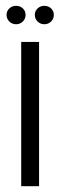

<svg xmlns="http://www.w3.org/2000/svg" viewBox="-20 -639 207 659"><path d="M52.8 0V-495H114.1V0ZM35.3 -555.8Q21.5 -555.8 12 -565.2Q2.5 -574.6 2.5 -587.9Q2.5 -601.2 12 -610.1Q21.5 -619 35.3 -619Q49 -619 58.4 -610.1Q67.8 -601.2 67.8 -587.9Q67.8 -574.6 58.4 -565.2Q49 -555.8 35.3 -555.8ZM132.3 -555.8Q118.5 -555.8 109 -565.2Q99.5 -574.6 99.5 -587.9Q99.5 -601.2 109 -610.1Q118.5 -619 132.3 -619Q146 -619 155.4 -610.1Q164.8 -601.2 164.8 -587.9Q164.8 -574.6 155.4 -565.2Q146 -555.8 132.3 -555.8Z"/></svg>

Font: Alumni Sans SC Thin
Style: Regular
Weight: 100
Designer: Robert E. Leuschke
Foundry: Robert E. Leuschke
Version: Version 1.018